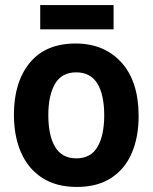

<svg xmlns="http://www.w3.org/2000/svg" viewBox="-20 -729 603 759"><path d="M284 10Q203 10 147.5 -25.5Q92 -61 63.5 -125.5Q35 -190 35 -276Q35 -404 97.5 -480.5Q160 -557 279 -557Q392 -557 460 -482Q528 -407 528 -270Q528 -187 501 -124Q474 -61 419.5 -25.5Q365 10 284 10ZM282 -103Q339 -103 365.5 -148.5Q392 -194 392 -273Q392 -354 365 -398.5Q338 -443 281 -443Q224 -443 197.5 -397.5Q171 -352 171 -274Q171 -193 198 -148Q225 -103 282 -103ZM139 -613V-709H429V-613Z"/></svg>

Font: Noto Sans Mono SemiCondensed
Style: Bold
Weight: 700
Width: 4
Designer: Monotype Design Team
Foundry: Monotype Imaging Inc.
Version: Version 2.014